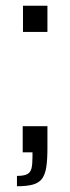

<svg xmlns="http://www.w3.org/2000/svg" viewBox="-20 -530 245 668"><path d="M39 118V82Q63 82 74.5 76Q86 70 89.5 56Q93 42 93 17V0H59V-91H145V-14Q145 26 141 51.5Q137 77 126.5 91.5Q116 106 95 112Q74 118 39 118ZM60 -419V-510H145V-419Z"/></svg>

Font: Saira SemiCondensed
Style: Regular
Weight: 400
Width: 4
Designer: Hector Gatti with collaboration of the Omnibus-Type team
Foundry: Omnibus-Type
Version: Version 1.101